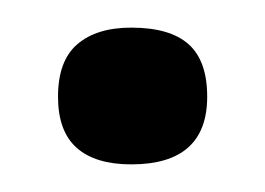

<svg xmlns="http://www.w3.org/2000/svg" viewBox="-20 -398 192 139"><path d="M75 -279Q49 -279 35.5 -291Q22 -303 22 -328Q22 -354 36 -366Q50 -378 75 -378Q103 -378 116.5 -366Q130 -354 130 -328Q130 -279 75 -279Z"/></svg>

Font: Bricolage Grotesque 36pt Light
Style: Regular
Weight: 300
Designer: Mathieu Triay
Foundry: Atelier Triay
Version: Version 1.001;gftools[0.9.33.dev8+g029e19f]